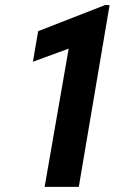

<svg xmlns="http://www.w3.org/2000/svg" viewBox="-20 -732 531 752"><path d="M409.2 -711.9 288.6 0H154.8L249 -541.5L108.9 -490.2L129.4 -609.9L392.1 -712.4Z"/></svg>

Font: Roboto Condensed
Style: Bold Italic
Weight: 700
Italic angle: -12°
Designer: Christian Robertson
Foundry: Google
Version: Version 3.0